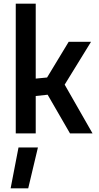

<svg xmlns="http://www.w3.org/2000/svg" viewBox="-20 -728 539 1048"><path d="M38 300 81 77H187L134 300ZM175 0H66V-708H175V-299L237 -305L355 -500H477L333 -266L485 0H362L240 -211L175 -204Z"/></svg>

Font: Titillium Web[RUS by Daymarius]
Style: Regular
Weight: 600
Designer: Cyrillization by Daymarius
Foundry: Cyrillization by Daymarius
Version: Version 1.002 September 11, 2018